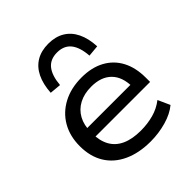

<svg xmlns="http://www.w3.org/2000/svg" viewBox="-208 -892 1037 1037"><g transform="rotate(-45 311.0 -373.5)"><path d="M346 9Q257 9 191.5 -21.5Q126 -52 91.5 -108.5Q57 -165 57 -244Q57 -320 90 -377.5Q123 -435 184 -467.5Q245 -500 326 -500Q403 -500 458 -470Q513 -440 542 -385Q571 -330 571 -253V-221H132V-285H505L485 -268Q485 -346 444 -387Q403 -428 328 -428Q274 -428 234.5 -407Q195 -386 174 -347.5Q153 -309 153 -256V-247Q153 -189 175 -149.5Q197 -110 241 -90Q285 -70 350 -70Q401 -70 447 -82.5Q493 -95 530 -124L561 -55Q524 -24 466 -7.5Q408 9 346 9ZM215 -553 150 -559Q154 -622 175.5 -666Q197 -710 235.5 -733Q274 -756 328 -756Q382 -756 420.5 -733Q459 -710 480.5 -666Q502 -622 505 -559L440 -553Q435 -621 407.5 -655Q380 -689 328 -689Q276 -689 248.5 -655Q221 -621 215 -553Z"/></g></svg>

Font: Nunito Sans 10pt SemiExpanded Medium
Style: Regular
Weight: 500
Width: 6
Designer: Vernon Adams
Foundry: Vernon Adams
Version: Version 3.101;gftools[0.9.27]